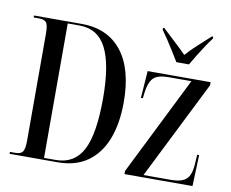

<svg xmlns="http://www.w3.org/2000/svg" viewBox="-82 -871 1175 976"><g transform="rotate(10 505.5 -383.0)"><path d="M26 0V-10H55Q82 -10 92 -24.5Q102 -39 102 -83V-633Q102 -678 91.5 -691Q81 -704 53 -704H26V-714H273Q406 -714 479 -622.5Q552 -531 552 -359Q552 -249 521 -168.5Q490 -88 428 -44Q366 0 273 0ZM262 -10Q358 -10 401.5 -92.5Q445 -175 445 -360Q445 -534 401.5 -619Q358 -704 263 -704H202V-10ZM619 0V-16L872 -524H755Q698 -524 676 -501.5Q654 -479 647 -423L644 -396H634L644 -536H969V-520L715 -12H856Q912 -12 936 -34Q960 -56 963 -114L966 -161H976L970 0ZM780 -606Q766 -629 749 -656.5Q732 -684 714.5 -710.5Q697 -737 683 -756V-766H690Q718 -739 751 -709Q784 -679 813 -649Q840 -680 873 -709.5Q906 -739 935 -766H942V-756Q927 -737 909.5 -710.5Q892 -684 875 -656.5Q858 -629 845 -606Z"/></g></svg>

Font: Noto Serif Display ExtraCondensed Medium
Style: Regular
Weight: 500
Width: 2
Designer: Monotype Design Team
Foundry: Monotype Imaging Inc.
Version: Version 2.009